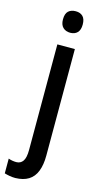

<svg xmlns="http://www.w3.org/2000/svg" viewBox="-175 -787 562 1070"><g transform="rotate(15 105.5 -252.5)"><path d="M35 240Q18 240 1.5 237Q-15 234 -28 230V145Q-17 149 -5.5 151Q6 153 17 153Q42 153 55.5 133.5Q69 114 69 69V-540H170V75Q170 128 155.5 165Q141 202 111 220.5Q81 239 35 240ZM63 -683Q63 -716 78.5 -730.5Q94 -745 121 -745Q147 -745 162 -730Q177 -715 177 -683Q177 -652 162 -636.5Q147 -621 121 -621Q95 -621 79 -636.5Q63 -652 63 -683Z"/></g></svg>

Font: Noto Sans Bengali Condensed Medium
Style: Regular
Weight: 500
Width: 3
Designer: Jelle Bosma - Monotype Design Team
Foundry: Monotype Imaging Inc.
Version: Version 2.003